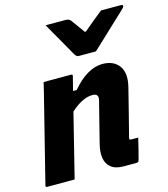

<svg xmlns="http://www.w3.org/2000/svg" viewBox="-121 -921 887 1015"><g transform="rotate(-15 323.0 -413.5)"><path d="M136 -540H285Q297 -540 293 -529Q288 -510 283.5 -491.5Q279 -473 274 -454H294Q336 -504 378 -528Q420 -552 460 -552Q521 -552 550.5 -512Q580 -472 562 -399Q546 -333 529.5 -269.5Q513 -206 496 -138Q494 -132 497 -129Q499 -127 507 -127H543Q536 -98 529 -69Q522 -40 514 -11Q511 0 500 0H430Q385 0 361 -19.5Q337 -39 332 -71Q327 -103 336 -141Q352 -203 365 -256.5Q378 -310 394 -371Q403 -407 367 -407Q313 -407 248 -349Q226 -262 204.5 -174.5Q183 -87 161 0H12Q0 0 4 -11Q31 -119 58 -226.5Q85 -334 112 -442Q119 -469 125 -494Q131 -519 136 -540ZM445 -625H351Q344 -625 339 -629Q334 -633 326 -647Q321 -656 309.5 -676.5Q298 -697 282.5 -724Q267 -751 251.5 -778Q236 -805 224 -827H333Q351 -827 360 -816Q366 -808 379.5 -789.5Q393 -771 415 -740H421Q457 -770 481.5 -790.5Q506 -811 527 -827H637Q648 -827 646 -818Q645 -814 641 -809.5Q637 -805 621 -790Q607 -777 582.5 -754Q558 -731 531.5 -706Q505 -681 481.5 -659Q458 -637 445 -625Z"/></g></svg>

Font: Recursive Sn Lnr St XBd
Style: Italic
Weight: 800
Italic angle: -15°
Version: Version 1.079;hotconv 1.0.112;makeotfexe 2.5.65598; ttfautoh